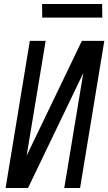

<svg xmlns="http://www.w3.org/2000/svg" viewBox="-20 -939 541 959"><path d="M8 0 129 -735H208L113 -161L389 -735H501L380 0H301L396 -574L120 0ZM491 -851H191L190 -919H490Z"/></svg>

Font: Iosevka Custom
Style: Italic
Weight: 400
Italic angle: -9°
Monospace: yes
Designer: Belleve Invis
Foundry: Belleve Invis
Version: Version 30.3.3; ttfautohint (v1.8.3)